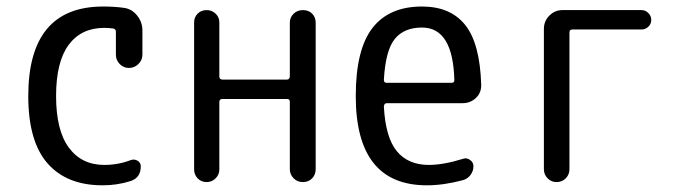

<svg xmlns="http://www.w3.org/2000/svg" viewBox="-20 -550 2040 580"><path d="M290 9.8Q181.6 9.8 123.5 -56.6Q65.4 -123 65.4 -259.8Q65.4 -529.3 290 -530.3Q326.2 -530.3 353.5 -526.4Q377.9 -523.4 394 -503.4Q410.2 -483.4 410.2 -458V-384.8Q410.2 -368.2 397.9 -356.4Q385.7 -344.7 369.6 -344.7Q353.5 -344.7 341.8 -356.4Q330.1 -368.2 330.1 -384.8V-454.1Q330.1 -461.9 322.3 -463.9Q306.6 -465.8 294.9 -465.8Q225.6 -465.8 187.5 -414.6Q149.4 -363.3 149.4 -259.8Q149.4 -156.2 188 -104Q226.6 -51.8 294.9 -51.8Q336.9 -51.8 375 -66.4Q385.7 -70.3 395.5 -64.5Q405.3 -58.6 405.3 -47.9Q405.3 -12.7 374 -2.9Q334 9.8 290 9.8Z M566.4 -38.1V-482.4Q566.4 -498 577.1 -508.8Q587.9 -519.5 604 -519.5Q620.1 -519.5 631.3 -508.8Q642.6 -498 642.6 -482.4V-318.4Q642.6 -310.5 651.4 -309.6H846.7Q854.5 -309.6 855.5 -318.4V-481.4Q855.5 -497.1 866.7 -508.3Q877.9 -519.5 895 -519.5Q912.1 -519.5 922.9 -508.8Q933.6 -498 933.6 -481.4V-39.1Q933.6 -22.5 922.9 -11.2Q912.1 0 895 0Q877.9 0 866.7 -11.7Q855.5 -23.4 855.5 -39.1V-243.2Q855.5 -251 846.7 -251H651.4Q643.6 -251 642.6 -243.2V-38.1Q642.6 -22.5 631.3 -11.2Q620.1 0 604 0Q587.9 0 577.1 -11.2Q566.4 -22.5 566.4 -38.1Z M1254.9 -466.8Q1200.2 -466.8 1172.4 -432.1Q1144.5 -397.5 1139.6 -308.6Q1139.6 -299.8 1148.4 -299.8H1343.8Q1352.5 -299.8 1352.5 -307.6Q1348.6 -466.8 1254.9 -466.8ZM1269.5 9.8Q1054.7 9.8 1054.7 -259.8Q1054.7 -400.4 1105 -465.3Q1155.3 -530.3 1254.9 -530.3Q1340.8 -530.3 1385.3 -474.6Q1429.7 -418.9 1433.6 -294.9Q1434.6 -270.5 1418 -254.4Q1401.4 -238.3 1377 -238.3H1148.4Q1140.6 -238.3 1139.6 -228.5Q1144.5 -134.8 1178.7 -93.3Q1212.9 -51.8 1275.4 -51.8Q1319.3 -51.8 1378.9 -70.3Q1389.6 -74.2 1399.9 -66.9Q1410.2 -59.6 1410.2 -47.9Q1410.2 -33.2 1401.4 -21.5Q1392.6 -9.8 1378.9 -5.9Q1320.3 9.8 1269.5 9.8Z M1661.1 0Q1645.5 0 1634.3 -11.2Q1623 -22.5 1623 -39.1V-462.9Q1623 -486.3 1639.6 -502.9Q1656.2 -519.5 1678.7 -519.5H1918Q1929.7 -519.5 1938.5 -510.7Q1947.3 -502 1947.3 -489.7Q1947.3 -477.5 1938.5 -469.2Q1929.7 -460.9 1918 -460.9H1709Q1700.2 -460.9 1700.2 -452.1V-39.1Q1700.2 -22.5 1689 -11.2Q1677.7 0 1661.1 0Z"/></svg>

Font: Rounded Mgen+ 1mn regular
Style: Regular
Weight: 400
Designer: [Source Han Sans]
Ryoko NISHIZUKA  (kana & ideographs); Paul D. Hunt (Latin, Greek & Cyrillic); Wenlong ZHANG  (bopomofo
Version: Version 1.059.20150602